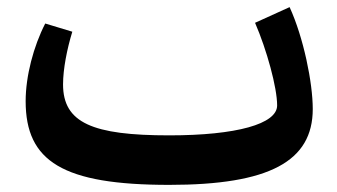

<svg xmlns="http://www.w3.org/2000/svg" viewBox="-20 -513 946 539"><path d="M455 6C736 6 858 -60 858 -207C858 -281 832 -408 793 -493L696 -449C729 -373 758 -267 758 -217C758 -165 644 -133 455 -133C240 -133 157 -168 157 -276C157 -319 168 -375 183 -424L107 -447C74 -383 52 -299 52 -229C52 -60 156 6 455 6Z"/></svg>

Font: Wafeq Semi Bold
Style: Regular
Weight: 600
Designer: Rasmus Andersson & Azza Alameddine
Foundry: Google & TypeTogether
Version: Version 3.000;January 28, 2025;FontCreator 15.0.0.3014 64-bi